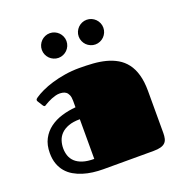

<svg xmlns="http://www.w3.org/2000/svg" viewBox="-129 -825 887 937"><g transform="rotate(-20 315.0 -356.5)"><path d="M249 0Q222.7 0 196 -3.4Q169.4 -6.8 145.3 -14.4Q121.1 -22 100.1 -34.2Q79.1 -46.4 63.7 -64.5Q48.3 -82.5 39.6 -106.9Q30.8 -131.3 30.8 -163.1Q30.8 -205.6 46.9 -235.8Q63 -266.1 90.1 -286.1Q117.2 -306.2 152.3 -316.9Q187.5 -327.6 225.1 -330.6V-364.3Q225.1 -383.3 220.2 -394.5Q215.3 -405.8 207.8 -411.4Q200.2 -417 191.2 -418.7Q182.1 -420.4 173.8 -420.4Q164.1 -420.4 153.1 -417.5Q142.1 -414.6 131.8 -410.4Q121.6 -406.2 112.3 -401.4Q103 -396.5 96.7 -392.6Q93.8 -390.6 91.3 -389.2Q88.9 -387.7 86.4 -387.7Q82 -387.7 78.1 -394L61.5 -420.4Q59.1 -423.8 59.1 -427.7Q59.1 -431.6 62.3 -434.6Q65.4 -437.5 68.4 -439.5Q84.5 -450.7 109.4 -462.4Q134.3 -474.1 165.3 -483.4Q196.3 -492.7 232.4 -498.5Q268.6 -504.4 307.1 -504.4Q343.8 -504.4 378.7 -502Q413.6 -499.5 444.6 -491.5Q475.6 -483.4 501.2 -468.5Q526.9 -453.6 545.7 -429.2Q564.5 -404.8 574.7 -369.1Q585 -333.5 585 -283.7V-65.9Q585 -49.8 582 -37.4Q579.1 -24.9 570.8 -16.6Q562.5 -8.3 547.9 -4.2Q533.2 0 509.8 0ZM225.1 -268.6Q189.9 -268.6 166 -259.8Q142.1 -251 127.4 -236.3Q112.8 -221.7 106.4 -202.4Q100.1 -183.1 100.1 -162.6Q100.1 -142.1 106.4 -123.8Q112.8 -105.5 127.4 -91.8Q142.1 -78.1 166 -70.3Q189.9 -62.5 225.1 -62.5ZM166.5 -649.4Q166.5 -662.6 171.6 -674.3Q176.8 -686 185.3 -694.6Q193.8 -703.1 205.6 -708.3Q217.3 -713.4 230.5 -713.4Q243.7 -713.4 255.4 -708.3Q267.1 -703.1 275.6 -694.6Q284.2 -686 289.3 -674.3Q294.4 -662.6 294.4 -649.4Q294.4 -636.2 289.3 -624.5Q284.2 -612.8 275.6 -604.2Q267.1 -595.7 255.4 -590.6Q243.7 -585.4 230.5 -585.4Q217.3 -585.4 205.6 -590.6Q193.8 -595.7 185.3 -604.2Q176.8 -612.8 171.6 -624.5Q166.5 -636.2 166.5 -649.4ZM357.9 -649.4Q357.9 -662.6 363 -674.3Q368.2 -686 376.7 -694.6Q385.3 -703.1 397 -708.3Q408.7 -713.4 421.9 -713.4Q435.1 -713.4 446.8 -708.3Q458.5 -703.1 467 -694.6Q475.6 -686 480.7 -674.3Q485.8 -662.6 485.8 -649.4Q485.8 -636.2 480.7 -624.5Q475.6 -612.8 467 -604.2Q458.5 -595.7 446.8 -590.6Q435.1 -585.4 421.9 -585.4Q408.7 -585.4 397 -590.6Q385.3 -595.7 376.7 -604.2Q368.2 -612.8 363 -624.5Q357.9 -636.2 357.9 -649.4Z"/></g></svg>

Font: Fascinate Cyrillic
Style: Regular
Weight: 900
Designer: Denis Ignatov
Foundry: Astigmatic (AOETI)
Version: Version 1.00 November 30, 2018, initial release